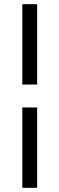

<svg xmlns="http://www.w3.org/2000/svg" viewBox="-20 -706 285 920"><path d="M87 -301V-686H158V-301ZM87 194V-191H158V194Z"/></svg>

Font: Brawler
Style: Regular
Weight: 400
Designer: Oleg Frolov, Haley Fiege
Foundry: Oleg Frolov, Haley Fiege
Version: Version 1.101; ttfautohint (v1.8.3)